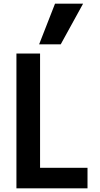

<svg xmlns="http://www.w3.org/2000/svg" viewBox="-20 -1020 540 1040"><path d="M69 0V-730H197V-111H454V0ZM309 -780H192L278 -1000H430Z"/></svg>

Font: M PLUS Code Latin SemiBold
Style: Regular
Weight: 600
Designer: Coji Morishita
Foundry: UNDERFOREST DESIGN
Version: Version 1.002; ttfautohint (v1.8.3)